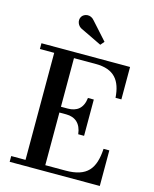

<svg xmlns="http://www.w3.org/2000/svg" viewBox="-141 -1081 938 1173"><g transform="rotate(15 328.0 -494.0)"><path d="M257 -896 385.5 -834 406 -858 308 -967C281.5 -1000 242 -990.5 228 -968.5C212.5 -944 225 -907.5 257 -896ZM397 -271H434V-500.5H397C389.5 -433.5 351 -406 294.5 -406H251.5V-713.5H390C507 -713.5 552 -652 559.5 -545H596.5V-750H36V-713.5H126.5V-36.5H36V0H606V-225H569.5C562 -98 516 -36.5 379.5 -36.5H251.5V-369.5H294.5C351 -369.5 389.5 -338 397 -271Z"/></g></svg>

Font: Bodoni* 06pt Medium
Style: Regular
Weight: 500
Version: Version 2.3